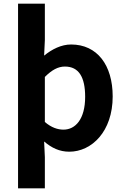

<svg xmlns="http://www.w3.org/2000/svg" viewBox="-20 -818 684 1053"><path d="M79 215H226V44L222 -42C263 -7 306 14 360 14C483 14 598 -97 598 -289C598 -461 513 -574 370 -574C316 -574 265 -548 222 -513L226 -598V-798H79ZM328 -107C297 -107 262 -118 226 -149V-396C264 -434 298 -453 336 -453C413 -453 447 -394 447 -287C447 -165 394 -107 328 -107Z"/></svg>

Font: Noto Sans JP
Style: Bold
Weight: 700
Designer: Ryoko NISHIZUKA 西塚涼子 (kana, bopomofo & ideographs); Paul D. Hunt (Latin, Greek & Cyrillic); Sandoll Communications 산돌커뮤니
Foundry: Adobe
Version: Version 2.004;hotconv 1.0.118;makeotfexe 2.5.65603